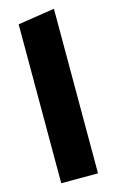

<svg xmlns="http://www.w3.org/2000/svg" viewBox="-114 -771 490 817"><g transform="rotate(-15 131.0 -362.5)"><path d="M50 0V-700L212 -725V0Z"/></g></svg>

Font: Red Hat Display Black
Style: Regular
Weight: 900
Designer: Pentagram, MCKL
Foundry: Pentagram, MCKL
Version: Version 1.023; ttfautohint (v1.8.3)